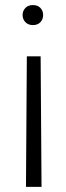

<svg xmlns="http://www.w3.org/2000/svg" viewBox="-20 -558 261 754"><path d="M149.4 -499Q149.4 -482.4 138.7 -470.9Q127.9 -459.5 109.4 -459.5Q90.8 -459.5 79.8 -470.9Q68.8 -482.4 68.8 -499Q68.8 -515.6 79.8 -526.9Q90.8 -538.1 109.4 -538.1Q127.9 -538.1 138.7 -526.9Q149.4 -515.6 149.4 -499ZM82 175.8 85.4 -336.9H139.6L143.1 175.8Z"/></svg>

Font: Vazirmatn UI FD ExtraLight
Style: Regular
Weight: 200
Designer: Saber Rastikerdar
Foundry: Saber Rastikerdar
Version: Version 33.003